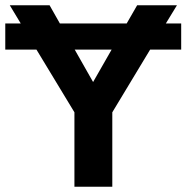

<svg xmlns="http://www.w3.org/2000/svg" viewBox="-20 -708 707 728"><path d="M405.8 -282.2V0H262.2V-282.2L118.2 -520H0V-619.1H58.6L17.1 -688H168L207 -619.1H460.4L500 -688H650.9L608.9 -619.1H667V-520H549.3ZM263.2 -520 333 -397 403.3 -520Z"/></svg>

Font: Arimo
Style: Bold
Weight: 700
Designer: Steve Matteson
Foundry: Monotype Imaging Inc.
Version: Version 1.33